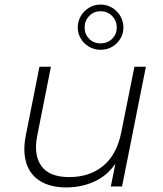

<svg xmlns="http://www.w3.org/2000/svg" viewBox="-20 -813 709 837"><path d="M269 4Q200 4 155.5 -23.5Q111 -51 95 -101.5Q79 -152 92 -220L152 -522H202L142 -220Q126 -137 160.5 -89Q195 -41 282 -41Q371 -41 430.5 -90.5Q490 -140 509 -238L566 -522H616L512 0H463L483 -99Q451 -54 408 -30Q346 4 269 4ZM418 -596Q390 -596 367.5 -609.5Q345 -623 332 -645Q319 -667 319 -693Q319 -720 332 -742.5Q345 -765 367.5 -779Q390 -793 418 -793Q447 -793 469.5 -779Q492 -765 505 -742.5Q518 -720 518 -693Q518 -667 505 -645Q492 -623 469.5 -609.5Q447 -596 418 -596ZM418 -624Q449 -624 469 -644Q489 -664 489 -693Q489 -722 469 -743Q449 -764 418 -764Q389 -764 369 -743.5Q349 -723 349 -693Q349 -664 368.5 -644Q388 -624 418 -624Z"/></svg>

Font: Montserrat Thin Light
Style: Italic
Weight: 300
Italic angle: -11.3°
Version: Version 9.000